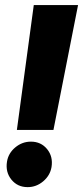

<svg xmlns="http://www.w3.org/2000/svg" viewBox="-20 -748 336 777"><path d="M48.3 -222.2 116.7 -727.5H295.9L196.3 -222.2ZM91.8 9.3Q50.8 9.3 26.1 -21.2Q1.5 -51.8 8.3 -93.8Q13.7 -127.9 41.7 -151.4Q69.8 -174.8 105 -174.8Q146 -174.8 170.7 -144.5Q195.3 -114.3 188.5 -71.8Q182.6 -37.6 154.8 -14.2Q127 9.3 91.8 9.3Z"/></svg>

Font: Inter Display ExtraBold
Style: Italic
Weight: 800
Italic angle: -9.39999°
Designer: Rasmus Andersson
Foundry: rsms
Version: Version 4.000;git-a52131595